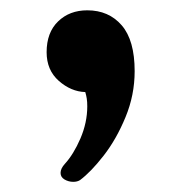

<svg xmlns="http://www.w3.org/2000/svg" viewBox="-20 -174 350 376"><path d="M123.5 182.1Q114.3 182.1 106.4 177.5Q98.6 172.9 98.6 164.6Q98.6 156.2 106.9 147Q124 128.4 137.5 97.2Q150.9 65.9 150.9 34.2Q150.9 25.4 149.9 19Q148.9 12.7 147 6.3Q119.1 5.4 95.2 -15.6Q71.3 -36.6 71.3 -71.8Q71.3 -110.4 93.8 -132.1Q116.2 -153.8 150.9 -153.8Q192.9 -153.8 218.3 -124.5Q243.7 -95.2 243.7 -34.7Q243.7 12.2 225.8 55.4Q208 98.6 183.1 130.6Q158.2 162.6 136.7 178.7Q131.3 182.1 123.5 182.1Z"/></svg>

Font: Gelasio SemiBold
Style: Regular
Weight: 600
Designer: Eben Sorkin
Foundry: Eben Sorkin
Version: Version 1.008